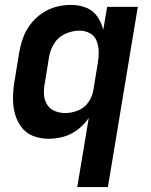

<svg xmlns="http://www.w3.org/2000/svg" viewBox="-20 -558 616 783"><path d="M295 205H420L542 -530H417L401 -436Q394 -466 376.5 -491Q359 -516 330.5 -527Q302 -538 269 -538Q239 -538 208.5 -530Q178 -522 150.5 -503Q123 -484 103.5 -458Q84 -432 73.5 -402Q63 -372 58 -342L40 -232Q34 -198 33 -164.5Q32 -131 39.5 -99.5Q47 -68 65.5 -42Q84 -16 114 -4Q144 8 178 8Q209 8 239.5 -0.5Q270 -9 297 -29.5Q324 -50 342 -77ZM246 -97Q224 -97 204 -105Q184 -113 172.5 -131Q161 -149 159.5 -170.5Q158 -192 162 -215L180 -325Q184 -353 200.5 -380Q217 -407 246 -420Q275 -433 304 -433Q327 -433 346.5 -422.5Q366 -412 374 -391Q382 -370 382.5 -347.5Q383 -325 379 -302L361 -192Q357 -166 341 -142Q325 -118 298.5 -107.5Q272 -97 246 -97Z"/></svg>

Font: Iosevka Sparkle Oblique
Style: Bold
Weight: 700
Italic angle: -9°
Designer: Belleve Invis
Foundry: Belleve Invis
Version: Version 4.5.0; ttfautohint (v1.8.3)